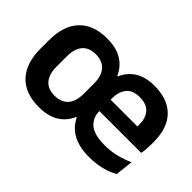

<svg xmlns="http://www.w3.org/2000/svg" viewBox="-87 -758 1026 1026"><g transform="rotate(45 426.5 -245.0)"><path d="M250.5 13.5Q148 13.5 92.8 -45.2Q37.5 -104 37.5 -215.5V-276Q37.5 -387.5 92.8 -446Q148 -504.5 250.5 -504.5Q320.5 -504.5 364.8 -477.2Q409 -450 430.5 -401.5H434.5Q456 -451 499.8 -477.8Q543.5 -504.5 609 -504.5Q678.5 -504.5 725 -478.5Q771.5 -452.5 794.8 -404.8Q818 -357 818 -290.5V-273Q818 -255 816.5 -236.2Q815 -217.5 812 -200.5H696Q697 -229 697.5 -253.8Q698 -278.5 698 -297.5Q698 -332.5 687 -356.5Q676 -380.5 653.5 -393.2Q631 -406 596 -406Q545 -406 520.2 -376.8Q495.5 -347.5 495.5 -296V-249.5L496 -235.5V-200.5Q496 -151 530.5 -121Q565 -91 646 -91Q690.5 -91 731.8 -101.2Q773 -111.5 810.5 -128.5L799.5 -28Q767.5 -9.5 724.5 1.5Q681.5 12.5 629.5 12.5Q556.5 12.5 507.8 -13.5Q459 -39.5 434.5 -91H430.5Q409.5 -41 365.2 -13.8Q321 13.5 250.5 13.5ZM439.5 -200.5V-286H786V-200.5ZM267.5 -89Q318 -89 344.8 -119.2Q371.5 -149.5 371.5 -207V-284.5Q371.5 -341.5 344.8 -371.8Q318 -402 267.5 -402Q218 -402 192 -371.8Q166 -341.5 166 -284.5V-207Q166 -149.5 192 -119.2Q218 -89 267.5 -89Z"/></g></svg>

Font: Anek Bangla Medium SemiBold
Style: Regular
Weight: 600
Version: Version 1.003